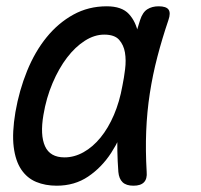

<svg xmlns="http://www.w3.org/2000/svg" viewBox="-20 -580 640 610"><path d="M160 10Q124 10 95 -2Q66 -14 47.5 -41.5Q29 -69 23.5 -113.5Q18 -158 29 -224Q41 -293 66 -354.5Q91 -416 128 -461.5Q165 -507 213 -533.5Q261 -560 319 -560Q367 -560 389.5 -535.5Q412 -511 419 -473.5Q426 -436 421 -391.5Q416 -347 409 -308Q400 -253 381.5 -196.5Q363 -140 333 -94Q303 -48 260 -19Q217 10 160 10ZM185 -80Q216 -80 245.5 -96.5Q275 -113 299.5 -143Q324 -173 342 -215Q360 -257 369 -308Q374 -332 377.5 -360.5Q381 -389 377 -413Q373 -437 358.5 -453.5Q344 -470 311 -470Q280 -470 249.5 -450.5Q219 -431 193 -397Q167 -363 147 -316Q127 -269 118 -215Q107 -151 123 -115.5Q139 -80 185 -80ZM425 -516Q433 -541 448 -550.5Q463 -560 484 -560Q508 -560 515.5 -549.5Q523 -539 515 -516Q495 -457 480 -399.5Q465 -342 456 -283.5Q447 -225 444.5 -163.5Q442 -102 446 -34Q448 -12 437.5 -1Q427 10 404 10Q381 10 369.5 -1Q358 -12 356 -34Q351 -102 353.5 -163.5Q356 -225 365.5 -283.5Q375 -342 390.5 -399.5Q406 -457 425 -516Z"/></svg>

Font: Maple Mono
Style: Italic
Weight: 400
Italic angle: -10°
Monospace: yes
Designer: subframe7536
Version: Version 7.300